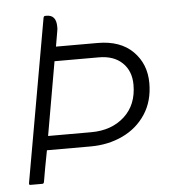

<svg xmlns="http://www.w3.org/2000/svg" viewBox="-45 -598 574 639"><g transform="rotate(-5 242.0 -278.0)"><path d="M156 -451H295Q371 -451 413 -409Q455 -367 455 -303Q455 -243 426.5 -199.5Q398 -156 349.5 -133Q301 -110 242 -110H96L85 -52L77 -6Q76 0 71 0H31Q27 0 27 -4V-6L123 -549Q124 -556 129 -556H134Q166 -556 166 -517Q166 -514 166 -510.5Q166 -507 165 -503ZM104 -157H248Q316 -157 359 -196Q402 -235 402 -302Q402 -348 373.5 -375.5Q345 -403 295 -403H147Z"/></g></svg>

Font: Zain Light
Style: Italic
Weight: 300
Italic angle: -10°
Designer: Zain,Boutros
Foundry: Mobile Telecommunications Company (Zain), 2024
Version: Version 1.51; ttfautohint (v1.8.4)